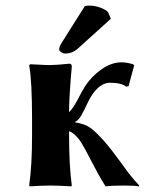

<svg xmlns="http://www.w3.org/2000/svg" viewBox="-20 -661 526 684"><path d="M282.2 -639.2 199.2 -507.8C193.7 -499.3 190.9 -491.4 190.9 -483.9C190.9 -481 193.4 -477.9 198.5 -474.9C203.5 -471.8 208 -470.2 211.9 -470.2C228.5 -470.2 242.8 -475.4 254.9 -485.8L375 -594.2L365.2 -617.2C361 -622.7 352.2 -628.1 338.9 -633.3C325.5 -638.5 311.8 -641.1 297.9 -641.1C291.3 -641.1 286.1 -640.5 282.2 -639.2ZM94.2 -234.9V-180.2C94.2 -107.6 90.8 -47.5 84 0L85.9 2.9C115.9 1 140.6 0 160.2 0C179.7 0 204.3 1 233.9 2.9L235.8 0C229.3 -47.5 226.1 -107.6 226.1 -180.2V-193.8C230.6 -191.9 234.9 -189.6 238.8 -187C242.7 -184.4 246.5 -181.2 250.2 -177.2C254 -173.3 257 -170.1 259.3 -167.5C261.6 -164.9 264.5 -160.8 268.1 -155.3L275.4 -142.6C277 -140.3 279.9 -135.4 283.9 -127.9C288 -120.4 290.7 -115.4 292 -112.8L308.6 -81.1L330.6 -40C337.7 -27 346.2 -12.7 356 2.9C371.3 1 393.2 0 421.9 0C447.9 0 465.3 1 474.1 2.9L476.1 0C456.2 -20.8 434.9 -47.5 412.1 -80.1C389 -112 368.7 -138 351.1 -158.2C331.5 -180.3 315.1 -196.1 301.8 -205.6C288.4 -215 270.5 -221.5 248 -225.1V-227.1C256.2 -231 263.5 -238.8 270 -250.5C276.5 -262.2 283.8 -276.5 291.7 -293.5C299.7 -310.4 308.1 -324.2 316.9 -335C334.1 -355.8 352.5 -366.2 372.1 -366.2C398.8 -366.2 418.1 -361.5 430.2 -352.1L438 -354L458 -428.2L454.1 -432.1C438.2 -436.7 424.5 -439 413.1 -439C389 -439 365.2 -430.7 341.6 -414.1C318 -397.5 298.5 -377.4 283.2 -354C278.3 -346.8 269.9 -331.6 257.8 -308.3C245.8 -285.1 235.2 -269.5 226.1 -261.7C226.1 -277 226.5 -292.4 227.3 -307.9C228.1 -323.3 228.8 -335.6 229.5 -344.7C230.1 -353.8 231.1 -367.2 232.4 -384.8L235.8 -423.8C235.8 -430.7 232.9 -434.1 227.1 -434.1C195.5 -430.8 172.5 -429.2 158.2 -429.2C148.1 -429.2 134.6 -429.7 117.7 -430.7C100.7 -431.6 90.5 -432.1 86.9 -432.1L84 -428.2C90.8 -390.8 94.2 -326.3 94.2 -234.9Z"/></svg>

Font: Linux Biolinum G
Style: Bold
Weight: 700
Designer: Philipp H. Poll
Foundry: Philipp H. Poll
Version: Version 1.1.0